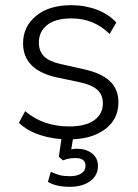

<svg xmlns="http://www.w3.org/2000/svg" viewBox="-20 -530 534 741"><path d="M245 8Q187 8 136 -8.5Q85 -25 53 -56L77 -101Q114 -70 156.5 -56Q199 -42 247 -42Q310 -42 343.5 -66Q377 -90 377 -131Q377 -164 355.5 -183.5Q334 -203 286 -213L196 -232Q69 -261 69 -363Q69 -427 119 -468.5Q169 -510 255 -510Q308 -510 354 -492.5Q400 -475 429 -443L403 -399Q342 -459 256 -459Q194 -459 162 -433.5Q130 -408 130 -366Q130 -333 149.5 -313Q169 -293 213 -283L303 -263Q371 -248 404 -217Q437 -186 437 -135Q437 -69 384.5 -30.5Q332 8 245 8ZM249 191Q197 191 165 172L176 133Q195 142 211 146Q227 150 250 150Q277 150 293.5 139.5Q310 129 310 110Q310 80 272 80Q261 80 249.5 81.5Q238 83 223 89L207 75L221 -20H266L255 46Q267 44 277 44Q311 44 334.5 61.5Q358 79 358 111Q358 147 328 169Q298 191 249 191Z"/></svg>

Font: Mulish Light
Style: Regular
Weight: 300
Designer: Vernon Adams
Foundry: Vernon Adams
Version: Version 3.603; ttfautohint (v1.8.3)